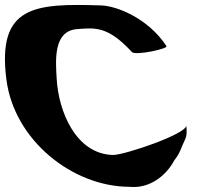

<svg xmlns="http://www.w3.org/2000/svg" viewBox="-45 -784 855 778"><path d="M489.7 -573C503.6 -558 636.6 -586.3 629.6 -597C555 -711 426.8 -760 365.5 -762C96.2 -770.8 -57.5 -762 -19.1 -462C12.5 -214.7 250 -27 480.5 -27C561.1 -19 628.4 -71.9 661.7 -135C684.7 -162.6 690.1 -189 705 -219C712.9 -234.9 712.1 -257 709.7 -276C714 -242 460.7 -156 413 -156C259.9 -160 192.3 -336.5 184.9 -462C180.5 -536.1 169.2 -658.2 266.8 -666C342 -672 392.3 -678 489.7 -573Z"/></svg>

Font: Rocketfuel
Style: Regular
Weight: 400
Designer: Mew Too
Foundry: Cannot Into Space Fonts.
Version: Version 0.27